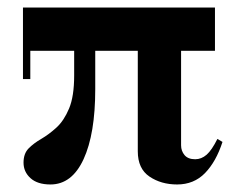

<svg xmlns="http://www.w3.org/2000/svg" viewBox="-20 -480 646 510"><path d="M114 10Q79.5 10 61 -6.8Q42.5 -23.5 42.5 -48Q42.5 -72 56 -85.8Q69.5 -99.5 89.8 -111.2Q110 -123 130 -141.2Q150 -159.5 163.5 -191.8Q177 -224 177 -279.5V-345H60.5V-270H41V-460H551V-345H461V-94Q461 -79 470.2 -68Q479.5 -57 498.5 -57Q515 -57 528.8 -69Q542.5 -81 557.5 -111L571 -103Q554 -50.5 524.5 -20.2Q495 10 450.5 10Q408 10 377 -11Q346 -32 346 -78V-345H233V-243Q233 -124.5 202 -57.2Q171 10 114 10Z"/></svg>

Font: Bodoni* 11pt Medium
Style: Regular
Weight: 500
Version: Version 2.3